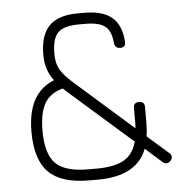

<svg xmlns="http://www.w3.org/2000/svg" viewBox="-48 -680 696 726"><g transform="rotate(-5 300.0 -316.5)"><path d="M262 0Q156 0 108 -48Q60 -96 60 -202Q60 -349 162 -389Q130 -430 130 -488Q130 -563 165 -598Q200 -633 274 -633H299Q368 -633 403 -603.5Q438 -574 442 -511Q444 -489 422 -489Q402 -489 400 -510Q396 -555 373.5 -573Q351 -591 299 -591H274Q217 -591 194.5 -568.5Q172 -546 172 -488Q172 -452 186 -427.5Q200 -403 242 -367L453 -181Q454 -188 454 -202V-258Q454 -279 475 -279Q496 -279 496 -258V-202Q496 -170 492 -147L572 -77Q588 -63 574 -47Q560 -32 544 -45L481 -101Q443 0 294 0ZM262 -42H294Q361 -42 397 -62.5Q433 -83 446 -131L214 -335Q198 -349 192 -355Q144 -342 123 -306Q102 -270 102 -202Q102 -114 138 -78Q174 -42 262 -42Z"/></g></svg>

Font: Jura Light
Style: Regular
Weight: 300
Designer: Daniel Johnson, Alexei Vanyashin
Foundry: Daniel Johnson
Version: Version 5.103